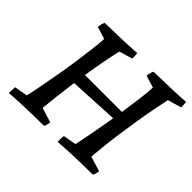

<svg xmlns="http://www.w3.org/2000/svg" viewBox="-149 -854 1065 1065"><g transform="rotate(45 383.0 -322.0)"><path d="M30 8Q31 -4 31 -15.5Q31 -27 32 -39L110 -53Q119 -92 129 -145Q139 -198 149.5 -257Q160 -316 168.5 -374.5Q177 -433 183.5 -486Q190 -539 192 -578L120 -600Q121 -614 124 -624.5Q127 -635 131 -643Q193 -644 254.5 -646Q316 -648 377 -652Q379 -642 379 -632Q379 -622 379 -611L301 -588Q290 -540 280 -488.5Q270 -437 261.5 -383Q253 -329 245.5 -275Q238 -221 232 -168Q226 -115 221 -66L308 -39Q307 -29 304.5 -20Q302 -11 297 -1Q250 -1 204 0Q158 1 114.5 3Q71 5 30 8ZM413 8Q412 -4 412.5 -15.5Q413 -27 415 -39L492 -53Q500 -92 510.5 -145Q521 -198 531 -257Q541 -316 550 -375Q559 -434 565.5 -486.5Q572 -539 574 -578L503 -600Q504 -614 507 -624.5Q510 -635 514 -643Q576 -644 637.5 -646Q699 -648 760 -652Q762 -642 762 -632Q762 -622 762 -611L682 -588Q672 -541 662 -489.5Q652 -438 643.5 -384Q635 -330 627 -275.5Q619 -221 613 -168Q607 -115 603 -66L691 -39Q690 -29 687.5 -20Q685 -11 680 -1Q633 -1 587 0Q541 1 497.5 3Q454 5 413 8ZM226 -286 238 -361H583L577 -304Z"/></g></svg>

Font: Labrada Medium
Style: Italic
Weight: 500
Italic angle: -7°
Designer: Mercedes Jáuregui
Foundry: Omnibus-Type Team
Version: Version 1.000